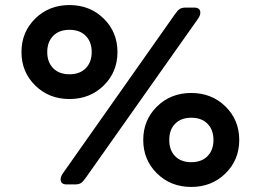

<svg xmlns="http://www.w3.org/2000/svg" viewBox="-20 -730 1032 760"><path d="M390.5 -391.5Q336 -338 255 -338Q174 -338 119.5 -391.5Q65 -445 65 -524Q65 -603 119.5 -656.5Q174 -710 255 -710Q336 -710 390.5 -656.5Q445 -603 445 -524Q445 -445 390.5 -391.5ZM244 0Q220 0 220 -20Q220 -31 229 -44L672 -673Q683 -689 691.5 -694.5Q700 -700 716 -700H748Q773 -700 773 -680Q773 -669 764 -656L320 -27Q309 -11 300.5 -5.5Q292 0 277 0ZM190.5 -460Q214 -436 255 -436Q296 -436 319.5 -460Q343 -484 343 -524Q343 -564 319.5 -588Q296 -612 255 -612Q214 -612 190.5 -588Q167 -564 167 -524Q167 -484 190.5 -460ZM872.5 -43.5Q818 10 737 10Q656 10 601.5 -43.5Q547 -97 547 -176Q547 -255 601.5 -308.5Q656 -362 737 -362Q818 -362 872.5 -308.5Q927 -255 927 -176Q927 -97 872.5 -43.5ZM737 -88Q778 -88 801.5 -112Q825 -136 825 -176Q825 -216 801.5 -240Q778 -264 737 -264Q697 -264 673.5 -240.5Q650 -217 650 -176Q650 -135 673.5 -111.5Q697 -88 737 -88Z"/></svg>

Font: Solway Medium
Style: Regular
Weight: 500
Designer: Mariya V. Pigoulevskaya
Foundry: The Northern Block Ltd.
Version: Version 1.000;hotconv 1.0.109;makeotfexe 2.5.65596